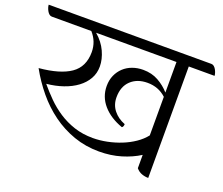

<svg xmlns="http://www.w3.org/2000/svg" viewBox="-156 -876 1226 1057"><g transform="rotate(20 457.0 -347.5)"><path d="M802 -646V7Q782 7 763 0Q744 -7 730 -24V-102Q685 -73 625.5 -55Q566 -37 497 -37Q418 -37 348.5 -61.5Q279 -86 220 -129Q161 -172 113 -230Q65 -288 28 -355Q150 -366 211.5 -408.5Q273 -451 273 -537Q273 -599 231 -646H0Q-9 -646 -16 -652Q-23 -658 -28 -667Q-33 -676 -36 -685.5Q-39 -695 -39 -702H914Q923 -702 930 -696Q937 -690 942 -681Q947 -672 950 -662.5Q953 -653 953 -646ZM570 -206Q497 -232 455.5 -280Q414 -328 414 -391Q414 -426 426.5 -454Q439 -482 460.5 -502Q482 -522 511 -532.5Q540 -543 573 -543Q624 -543 663 -521Q702 -499 730 -467V-646H259Q301 -610 321.5 -565Q342 -520 342 -478Q342 -438 323.5 -405.5Q305 -373 272 -348.5Q239 -324 194 -308.5Q149 -293 97 -288Q127 -252 161.5 -217.5Q196 -183 238 -155.5Q280 -128 330 -111.5Q380 -95 440 -95Q480 -95 522 -103.5Q564 -112 603 -127.5Q642 -143 675 -165.5Q708 -188 730 -216V-442Q685 -484 620 -484Q560 -484 523 -449Q486 -414 486 -351Q486 -307 511.5 -275Q537 -243 579 -227Q579 -221 577 -215Q575 -209 570 -206Z"/></g></svg>

Font: Gotu
Style: Regular
Weight: 400
Designer: Sarang Kulkarni & Kailash Malviya
Foundry: Ek Type
Version: Version 2.320;hotconv 1.0.109;makeotfexe 2.5.65596; ttfautoh